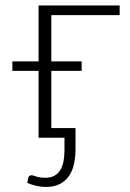

<svg xmlns="http://www.w3.org/2000/svg" viewBox="-20 -518 488 722"><path d="M173 -461V-287H287V-251.5H173V-36.5H264V43Q264 73 258.2 99Q252.5 125 239.2 144Q226 163 204.8 174Q183.5 185 152.5 185Q135 185 118.2 181.2Q101.5 177.5 82.5 170L86 151.5Q88 144.5 91.5 142.8Q95 141 98 141Q103 141 116.8 145.8Q130.5 150.5 150 150.5Q170.5 150.5 184.2 143Q198 135.5 206.5 121.8Q215 108 218.8 88.8Q222.5 69.5 222.5 46V0H125V-251.5H26.5V-287H125V-497.5H430V-461Z"/></svg>

Font: Lato 2
Style: Regular
Weight: 300
Designer: Lukasz Dziedzic with Adam Twardoch and Botio Nikoltchev
Foundry: tyPoland Lukasz Dziedzic
Version: Version 2.015; 2015-08-06; http://www.latofonts.com/